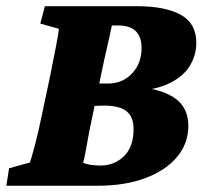

<svg xmlns="http://www.w3.org/2000/svg" viewBox="-31 -593 672 613"><path d="M64.5 -74.2Q69.3 -86.9 80.6 -129.9Q91.8 -172.9 103.5 -229.5L128.9 -349.6Q140.6 -407.2 147.9 -445.8Q155.3 -484.4 157.2 -501L97.7 -517.6L112.3 -573.2H406.2Q496.1 -573.2 545.9 -545.9Q595.7 -518.6 595.7 -456.1Q595.7 -417 574.7 -382.3Q553.7 -347.7 506.8 -325.7Q460 -303.7 381.8 -300.8L391.6 -316.4Q476.6 -312.5 523.4 -282.2Q570.3 -252 570.3 -191.4Q570.3 -134.8 534.2 -91.8Q498 -48.8 433.1 -24.4Q368.2 0 281.2 0H-10.7L-2 -55.7ZM253.9 -172.9Q247.1 -136.7 242.7 -111.3Q238.3 -85.9 234.4 -73.2Q243.2 -69.3 257.3 -66.9Q271.5 -64.5 290 -64.5Q334 -64.5 364.7 -94.2Q395.5 -124 395.5 -180.7Q395.5 -219.7 373 -237.8Q350.6 -255.9 299.8 -255.9Q294.9 -255.9 287.1 -255.4Q279.3 -254.9 271.5 -254.9Q263.7 -254.9 256.8 -253.9L271.5 -327.1Q286.1 -326.2 294.4 -326.2Q302.7 -326.2 312.5 -326.2Q360.4 -326.2 390.6 -358.4Q420.9 -390.6 420.9 -439.5Q420.9 -511.7 346.7 -511.7H326.2Q324.2 -502 317.4 -471.2Q310.5 -440.4 300.8 -397.5Z"/></svg>

Font: Crimson Pro Black
Style: Italic
Weight: 900
Italic angle: -12°
Designer: Jacques Le Bailly
Foundry: Baron von Fonthausen
Version: Version 1.003